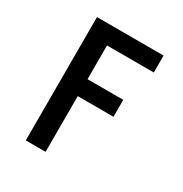

<svg xmlns="http://www.w3.org/2000/svg" viewBox="-171 -863 942 991"><g transform="rotate(30 300.0 -367.5)"><path d="M122 0V-735H519V-634H240V-433H453V-332H240V0Z"/></g></svg>

Font: Zed Sans Extended
Style: Bold
Weight: 700
Width: 7
Designer: Belleve Invis
Foundry: Belleve Invis
Version: Version 1.0.0; ttfautohint (v1.8.4)